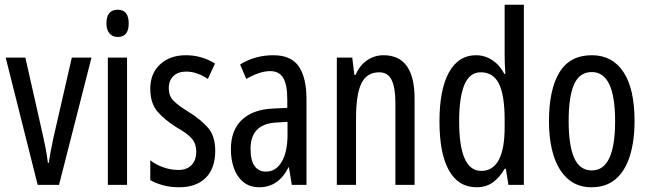

<svg xmlns="http://www.w3.org/2000/svg" viewBox="-20 -780 2739 810"><path d="M139 0 4 -537H87L159 -218Q166 -188 172 -157Q178 -126 182 -93H186Q188 -110 193 -137Q198 -164 205 -197L283 -537H366L229 0Z M477 -739Q523 -739 523 -681Q523 -624 477 -624Q455 -624 442 -639Q429 -654 429 -681Q429 -739 477 -739ZM516 -537V0H435V-537Z M888 -144Q888 -70 848 -30Q808 10 736 10Q699 10 668 1.5Q637 -7 614 -20V-104Q636 -86 668 -74.5Q700 -63 733 -63Q768 -63 788 -83.5Q808 -104 808 -141Q808 -173 789.5 -195Q771 -217 726 -242Q676 -273 645 -308.5Q614 -344 614 -406Q614 -470 655.5 -508.5Q697 -547 764 -547Q831 -547 887 -512L857 -447Q836 -461 813 -469.5Q790 -478 765 -478Q731 -478 711.5 -459Q692 -440 692 -408Q692 -376 711 -356Q730 -336 777 -307Q827 -276 857.5 -241Q888 -206 888 -144Z M1133 -547Q1209 -547 1241 -499Q1273 -451 1273 -362V0H1211L1199 -74H1197Q1155 10 1074 10Q1033 10 1006 -12.5Q979 -35 966.5 -71.5Q954 -108 954 -150Q954 -230 1000 -274Q1046 -318 1131 -322L1192 -325V-360Q1192 -422 1175 -451Q1158 -480 1120 -480Q1076 -480 1019 -447L993 -508Q1056 -547 1133 -547ZM1145 -263Q1037 -257 1037 -152Q1037 -103 1054 -79.5Q1071 -56 1102 -56Q1144 -56 1168.5 -97.5Q1193 -139 1193 -212V-266Z M1598 -547Q1729 -547 1729 -364V0H1648V-348Q1648 -411 1632 -443Q1616 -475 1580 -475Q1528 -475 1505 -429Q1482 -383 1482 -279V0H1401V-537H1466L1475 -464H1480Q1497 -504 1528.5 -525.5Q1560 -547 1598 -547Z M1991 10Q1914 10 1874 -61Q1834 -132 1834 -268Q1834 -402 1874 -474.5Q1914 -547 1988 -547Q2025 -547 2056.5 -526.5Q2088 -506 2108 -468H2112Q2109 -513 2109 -542V-760H2190V0H2125L2114 -68H2109Q2087 -30 2058.5 -10Q2030 10 1991 10ZM2010 -59Q2109 -59 2109 -244V-274Q2109 -378 2085 -426.5Q2061 -475 2008 -475Q1961 -475 1939 -422Q1917 -369 1917 -268Q1917 -59 2010 -59Z M2657 -269Q2657 -186 2637.5 -123Q2618 -60 2578 -25Q2538 10 2475 10Q2416 10 2376 -25Q2336 -60 2316 -122.5Q2296 -185 2296 -269Q2296 -402 2340 -474.5Q2384 -547 2477 -547Q2563 -547 2610 -476.5Q2657 -406 2657 -269ZM2379 -269Q2379 -166 2402.5 -113.5Q2426 -61 2477 -61Q2575 -61 2575 -269Q2575 -476 2477 -476Q2425 -476 2402 -424.5Q2379 -373 2379 -269Z"/></svg>

Font: Noto Sans Malayalam ExtraCondensed
Style: Regular
Weight: 400
Width: 2
Designer: Jelle Bosma - Monotype Design Team
Foundry: Monotype Imaging Inc.
Version: Version 2.104; ttfautohint (v1.8.4.7-5d5b)